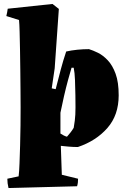

<svg xmlns="http://www.w3.org/2000/svg" viewBox="-20 -730 640 969"><path d="M23 219Q17 195 17 172L74 160Q77 136 78.5 94.5Q80 53 81.5 3Q83 -47 83.5 -97Q84 -147 84 -189Q84 -224 83.5 -272.5Q83 -321 82.5 -375Q82 -429 81 -479.5Q80 -530 79 -570Q78 -610 76 -629L12 -649Q14 -658 16 -667.5Q18 -677 19 -686L245 -710L277 -685Q272 -610 266.5 -535Q261 -460 256 -385L241 -284L261 -280Q275 -335 286.5 -378.5Q298 -422 314 -470Q340 -476 370 -479Q400 -482 429 -482Q449 -476 474.5 -463.5Q500 -451 524 -425.5Q548 -400 563.5 -357.5Q579 -315 579 -249Q579 -149 522 -84Q465 -19 373 12Q362 12 350 11.5Q338 11 327 10Q317 9 306.5 8Q296 7 287 6L292 152L374 172Q374 182 373 191Q372 200 369 210Q283 212 196 214.5Q109 217 23 219ZM318 -40Q339 -63 352 -85Q354 -95 357.5 -121.5Q361 -148 361 -188Q361 -211 360.5 -249Q360 -287 358.5 -325.5Q357 -364 352 -388H341Q334 -365 323.5 -326.5Q313 -288 303 -244.5Q293 -201 285 -161V-56Q303 -44 318 -40Z"/></svg>

Font: Labrada Black
Style: Regular
Weight: 900
Designer: Mercedes Jáuregui
Foundry: Omnibus-Type Team
Version: Version 1.000; ttfautohint (v1.8.4.7-5d5b)